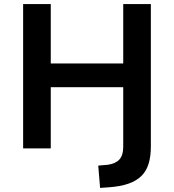

<svg xmlns="http://www.w3.org/2000/svg" viewBox="-20 -725 850 938"><path d="M469 193 460 84 506 80Q544 75 563 54.5Q582 34 582 -7V-299H228V0H93V-705H228V-415H582V-705H717V-10Q717 39 706 75Q695 111 670.5 135Q646 159 607 172.5Q568 186 512 190Z"/></svg>

Font: Nunito Sans 8pt
Style: Bold
Weight: 700
Version: Version 3.101;gftools[0.9.27]